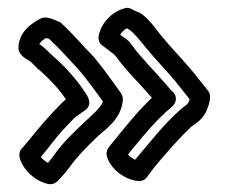

<svg xmlns="http://www.w3.org/2000/svg" viewBox="-20 -495 591 489"><path d="M27 -373C27 -362 35 -353 42 -348L53 -341C59 -338 68 -328 78 -318L80 -317C104 -296 129 -270 148 -242C139 -235 132 -227 127 -222L108 -202C81 -173 58 -142 35 -116C30 -111 28 -102 30 -94C37 -64 70 -32 105 -26C113 -25 121 -28 127 -34C137 -45 147 -55 157 -69C177 -97 201 -121 227 -146C246 -164 290 -191 293 -242C293 -247 291 -253 288 -258C267 -287 244 -320 219 -350C189 -380 166 -409 135 -437C133 -439 130 -440 127 -441C118 -445 97 -455 84 -448C64 -438 27 -415 27 -373ZM80 -383C84 -389 90 -394 97 -398C99 -398 101 -397 102 -397C103 -397 104 -396 105 -396C132 -371 154 -346 181 -317C202 -292 223 -263 242 -237C237 -220 216 -204 193 -182C167 -157 139 -131 117 -99C112 -92 107 -86 102 -80C94 -85 88 -90 84 -95C105 -120 124 -147 144 -168L163 -188C169 -194 173 -198 179 -202C185 -206 190 -209 199 -216C212 -227 208 -242 201 -253C177 -292 143 -328 113 -354C105 -362 92 -375 80 -383ZM231 -401C230 -393 234 -383 242 -378C251 -372 259 -365 271 -356C272 -355 271 -356 277 -349C303 -313 337 -281 365 -248L367 -246C334 -215 305 -179 278 -146L257 -120C253 -115 250 -106 252 -98C261 -64 298 -37 332 -34C340 -33 350 -37 355 -45C360 -52 365 -58 373 -69C403 -105 434 -141 468 -173C476 -179 498 -190 508 -218C511 -227 515 -235 515 -249C515 -255 513 -260 509 -265C493 -284 483 -299 463 -322C439 -350 411 -379 390 -405C376 -422 361 -446 337 -462C336 -462 335 -463 334 -463C327 -466 320 -469 315 -472C310 -475 304 -476 298 -474C259 -464 234 -428 231 -401ZM286 -407C290 -414 298 -420 303 -423C306 -421 309 -419 310 -419C322 -410 337 -392 352 -373C375 -345 403 -316 425 -290C440 -272 450 -258 463 -242C457 -225 457 -232 434 -211C395 -175 367 -139 335 -101C331 -96 327 -92 324 -88C317 -92 310 -96 306 -101L316 -114C348 -153 381 -193 418 -223C426 -230 435 -246 420 -261C414 -267 412 -269 403 -280C372 -316 339 -348 316 -380C311 -385 314 -386 301 -396C296 -399 290 -404 286 -407Z"/></svg>

Font: Hussar Pisanka
Style: Out
Weight: 400
Designer: Robert Jablonski
Foundry: Cannot Into Space Fonts
Version: Version 1.070